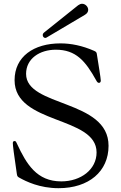

<svg xmlns="http://www.w3.org/2000/svg" viewBox="-20 -970 633 1002"><path d="M285.5 12.1C443.9 12.1 546.5 -75.3 546.5 -209.2C546.5 -452.8 116.1 -410.2 116.1 -584.5C116.1 -664.1 187.1 -710.6 271.3 -710.6C376.1 -710.6 425.8 -652 481.9 -550.8C487.2 -540.8 490.8 -537.6 496.8 -537.6C504.3 -537.6 506 -545.1 506 -549.7C506 -560.7 493.6 -635.7 485.8 -685.4C484.4 -696.7 481.9 -699.9 471.6 -704.5C409.4 -731.9 350.5 -743.6 295.5 -743.6C156.2 -743.6 56.1 -674.7 56.1 -551.5C56.1 -318.5 484 -366.5 484 -174.4C484 -85.6 402.3 -23.4 299.7 -23.4C171.9 -23.4 118.3 -113.3 68.9 -219.5C63.2 -231.5 61.8 -234 56.1 -234C49 -234 46.9 -229 46.9 -222.7C46.9 -212.4 52.6 -164.8 67.8 -62.9C69.6 -50.4 71.4 -47.6 82.4 -41.9C115.4 -23.4 186.8 12.1 285.5 12.1ZM203.1 -786.6C203.1 -778.8 208.8 -772 216.6 -772C219.1 -772 221.9 -773.4 224.4 -774.9L423.3 -892.8C435.4 -899.9 440.3 -909.4 440.3 -918.7C440.3 -934.7 425.4 -950.3 408.4 -950.3C401.3 -950.3 394.9 -947.4 387.8 -942.5L210.2 -800.4C204.9 -796.2 202.8 -791.2 203.1 -786.6Z"/></svg>

Font: Margiela Serif
Style: Regular
Weight: 400
Designer: Andreas Faust, Stefan Endress
Version: Version 1.002;FEAKit 1.0